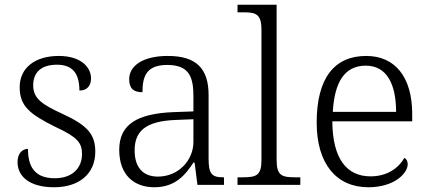

<svg xmlns="http://www.w3.org/2000/svg" viewBox="-20 -780 1811 810"><path d="M208 10C312 10 382 -45 382 -140C382 -213 349 -251 245 -299C160 -338 120 -363 120 -420C120 -471 150 -507 220 -507C283 -507 315 -474 315 -398C347 -398 364 -418 364 -449C364 -497 321 -544 228 -544C128 -544 63 -494 63 -412C63 -332 106 -298 215 -244C305 -202 326 -179 326 -130C326 -72 286 -28 211 -28C124 -28 98 -80 98 -152C79 -152 54 -138 54 -96C54 -37 103 10 208 10Z M631 10C721 10 763 -44 796 -94H801L813 0H925V-32H921C872 -32 860 -48 860 -112V-379C860 -491 808 -544 688 -544C582 -544 525 -502 525 -446C525 -406 544 -391 581 -391C581 -460 599 -506 686 -506C782 -506 796 -450 796 -372V-310L713 -307C557 -301 483 -254 483 -148C483 -40 547 10 631 10ZM646 -35C578 -35 548 -80 548 -145C548 -224 590 -269 722 -274L796 -277V-181C796 -105 734 -35 646 -35Z M982 0H1247V-32H1226C1169 -32 1147 -39 1147 -105V-760H982V-728H1008C1059 -728 1083 -721 1083 -655V-105C1083 -39 1061 -32 1003 -32H982Z M1534 10C1645 10 1700 -50 1700 -87C1700 -101 1694 -110 1686 -114C1662 -72 1615 -36 1543 -36C1443 -36 1383 -110 1382 -268H1719V-299C1719 -457 1645 -544 1525 -544C1391 -544 1316 -451 1316 -263C1316 -89 1399 10 1534 10ZM1651 -308H1384C1391 -431 1432 -503 1523 -503C1612 -503 1651 -425 1651 -308Z"/></svg>

Font: Noto Serif Georgian Light
Style: Regular
Weight: 300
Designer: Monotype Design Team, Akaki Razmadze
Foundry: Google LLC
Version: Version 2.003